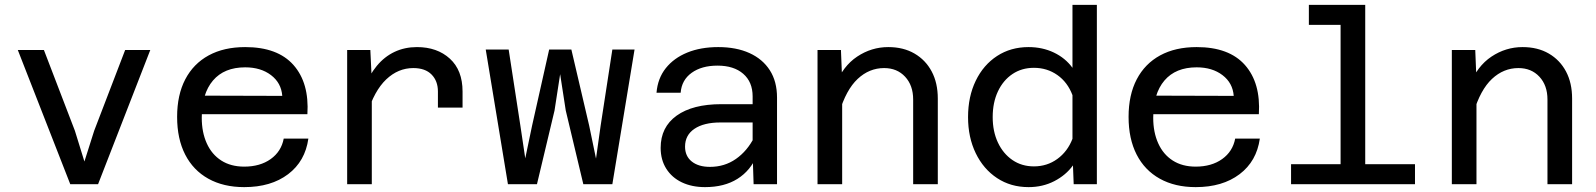

<svg xmlns="http://www.w3.org/2000/svg" viewBox="-20 -755 6540 787"><path d="M268 0 53 -550H160L287 -219L326 -93L366 -219L493 -550H596L382 0Z M981 12Q896 12 834 -22.5Q772 -57 739 -121.5Q706 -186 706 -276Q706 -366 739.5 -430Q773 -494 835.5 -528Q898 -562 985 -562Q1118 -562 1183 -488.5Q1248 -415 1240 -287H786L787 -363L1137 -362Q1133 -415 1091 -447Q1049 -479 985 -479Q899 -479 853 -425Q807 -371 807 -272Q807 -213 827.5 -167.5Q848 -122 887 -97Q926 -72 981 -72Q1046 -72 1089.5 -103Q1133 -134 1143 -187H1244Q1231 -94 1161 -41Q1091 12 981 12Z M1775 -314V-380Q1775 -423 1749 -449.5Q1723 -476 1674 -476Q1612 -476 1563 -429.5Q1514 -383 1485 -288L1471 -390Q1493 -447 1524.5 -485Q1556 -523 1597.5 -542.5Q1639 -562 1689 -562Q1772 -562 1824 -514.5Q1876 -467 1876 -380V-314ZM1403 0V-550H1498L1504 -425V0Z M2062 0 1971 -552H2065L2113 -240L2133 -106L2161 -240L2231 -552H2322L2395 -240L2423 -105L2442 -240L2490 -552H2581L2490 0H2371L2299 -302L2276 -451L2253 -302L2181 0Z M3069 0 3065 -125V-360Q3065 -419 3026.5 -452.5Q2988 -486 2921 -486Q2856 -486 2815 -456.5Q2774 -427 2770 -375H2671Q2676 -434 2709 -475.5Q2742 -517 2797 -539.5Q2852 -562 2924 -562Q2998 -562 3052 -537.5Q3106 -513 3135.5 -467Q3165 -421 3165 -355V0ZM2870 12Q2816 12 2775 -7.5Q2734 -27 2711 -63.5Q2688 -100 2688 -149Q2688 -234 2753.5 -281Q2819 -328 2937 -328H3078V-253H2933Q2865 -253 2826.5 -227Q2788 -201 2788 -154Q2788 -115 2815.5 -93Q2843 -71 2890 -71Q2950 -71 2996.5 -103.5Q3043 -136 3072 -193L3083 -119Q3057 -56 3003 -22Q2949 12 2870 12Z M3723 0V-347Q3723 -405 3690 -440.5Q3657 -476 3604 -476Q3543 -476 3495.5 -431.5Q3448 -387 3420 -293L3404 -406Q3435 -484 3493.5 -523Q3552 -562 3621 -562Q3683 -562 3728.5 -535.5Q3774 -509 3799 -462Q3824 -415 3824 -351V0ZM3331 0V-550H3427L3432 -426V0Z M4196 -562Q4253 -562 4300 -539.5Q4347 -517 4376 -477V-735H4476V0H4381L4378 -77Q4349 -37 4301.5 -12.5Q4254 12 4196 12Q4123 12 4067 -25Q4011 -62 3979.5 -127Q3948 -192 3948 -275Q3948 -359 3979.5 -424Q4011 -489 4067 -525.5Q4123 -562 4196 -562ZM4218 -73Q4272 -73 4314 -103.5Q4356 -134 4376 -186V-365Q4356 -418 4314 -447.5Q4272 -477 4218 -477Q4168 -477 4130 -451.5Q4092 -426 4070.5 -380.5Q4049 -335 4049 -275Q4049 -216 4070.5 -170.5Q4092 -125 4130 -99Q4168 -73 4218 -73Z M4881 12Q4796 12 4734 -22.5Q4672 -57 4639 -121.5Q4606 -186 4606 -276Q4606 -366 4639.5 -430Q4673 -494 4735.5 -528Q4798 -562 4885 -562Q5018 -562 5083 -488.5Q5148 -415 5140 -287H4686L4687 -363L5037 -362Q5033 -415 4991 -447Q4949 -479 4885 -479Q4799 -479 4753 -425Q4707 -371 4707 -272Q4707 -213 4727.5 -167.5Q4748 -122 4787 -97Q4826 -72 4881 -72Q4946 -72 4989.5 -103Q5033 -134 5043 -187H5144Q5131 -94 5061 -41Q4991 12 4881 12Z M5475 0V-735H5576V0ZM5272 0V-82H5780V0ZM5345 -653V-735H5525V-653Z M6323 0V-347Q6323 -405 6290 -440.5Q6257 -476 6204 -476Q6143 -476 6095.5 -431.5Q6048 -387 6020 -293L6004 -406Q6035 -484 6093.5 -523Q6152 -562 6221 -562Q6283 -562 6328.5 -535.5Q6374 -509 6399 -462Q6424 -415 6424 -351V0ZM5931 0V-550H6027L6032 -426V0Z"/></svg>

Font: Azeret Mono Thin
Style: Regular
Weight: 400
Version: Version 1.002